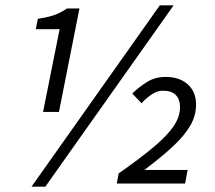

<svg xmlns="http://www.w3.org/2000/svg" viewBox="-20 -692 812 724"><path d="M142.4 -270 204.8 -581.9H115L122.6 -621.1Q162.1 -627.1 185.5 -635.5Q209 -643.9 232.5 -660H279.6L202.3 -270ZM98.8 12 582.7 -672H634.8L150.9 12ZM420.4 0 427.3 -38Q509.4 -95.4 560.2 -138.2Q611 -181.1 635 -216.5Q658.9 -251.9 658.9 -288Q658.9 -317 643.1 -333.5Q627.2 -350 594.2 -350Q573.6 -350 553 -336.6Q532.4 -323.2 513.6 -302.9L478.7 -339.3Q506.5 -366.2 536.6 -384.1Q566.6 -402 603.6 -402Q657.1 -402 688.2 -373.8Q719.3 -345.7 719.3 -297.4Q719.3 -255.8 697.3 -218Q675.3 -180.2 632.2 -140Q589 -99.9 524.5 -51.2H687.7L677.9 0Z"/></svg>

Font: Source Sans 3 VF
Style: Italic
Weight: 200
Italic angle: -11°
Designer: Paul D. Hunt
Foundry: Adobe Systems Incorporated
Version: Version 3.042;hotconv 1.0.118;makeotfexe 2.5.65603